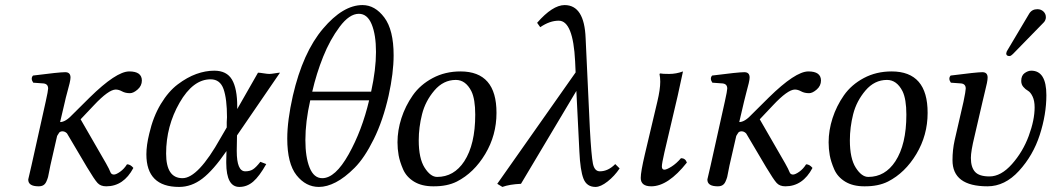

<svg xmlns="http://www.w3.org/2000/svg" viewBox="-20 -718 4107 750"><path d="M158.7 -321.8Q168 -363.8 168 -372.1Q168 -390.1 149.9 -392.1L109.9 -395Q98.6 -411.1 108.9 -422.9Q210.9 -436 234.9 -436Q255.4 -436 255.4 -415Q255.4 -407.7 252 -393.1Q248.5 -378.4 242.4 -356.4Q236.3 -334.5 233.4 -320.3L214.8 -241.2Q236.3 -241.2 264.2 -271.5L330.1 -336.9Q434.1 -439 484.9 -439Q533.7 -439 534.2 -403.8Q534.2 -382.8 517.6 -368.4Q501 -354 487.8 -354Q469.7 -354 456.8 -361.1Q443.8 -368.2 432.1 -368.2Q404.3 -368.2 346.2 -306.2L294.9 -252L394 -80.1Q399.9 -70.3 405 -59.6Q410.2 -48.8 411.6 -44.9Q413.1 -41 416.5 -38.6Q419.9 -36.1 424.8 -36.1Q433.6 -36.1 449.2 -47.1Q464.8 -58.1 476.1 -76.2Q489.3 -76.2 501 -62Q462.9 9.8 395 9.8Q373 9.8 361.1 -3.2Q349.1 -16.1 319.8 -64.9L244.1 -192.9Q242.7 -197.3 236.6 -201.2Q230.5 -205.1 224.6 -205.1Q219.7 -205.1 216.3 -203.6Q212.9 -202.1 211.4 -200.2Q210 -198.2 207.3 -193.8Q204.6 -189.5 203.1 -187L176.8 -71.8Q174.8 -64.5 172.4 -49.6Q169.9 -34.7 167.7 -26.6Q165.5 -18.6 161.1 -8.8Q156.7 1 149.4 5.4Q142.1 9.8 130.9 9.8Q89.8 9.8 90.3 -17.1Q90.3 -19 103 -71.8Z M905.8 -189 904.8 -130.9Q904.8 -130.9 904.8 -127.9Q904.8 -48.8 938 -48.8Q956.1 -48.8 968 -56.4Q980 -64 997.1 -85.9L1020 -77.1Q993.2 -29.3 969 -8.5Q944.8 12.2 915 12.2Q864.3 12.2 863.8 -81.1V-88.9L864.7 -127.9Q813 -52.7 770.5 -20.3Q728 12.2 679.7 12.2Q551.8 12.2 551.8 -115.2Q551.8 -150.4 563 -195.8Q578.1 -261.7 607.9 -311.3Q637.7 -360.8 674.3 -388.4Q710.9 -416 746.8 -429Q782.7 -441.9 816.9 -441.9Q865.7 -441.9 886.2 -407Q906.7 -372.1 906.7 -301.8V-293V-292L987.8 -434.1Q994.6 -434.1 1009.8 -431.6Q1024.9 -429.2 1032 -429.2Q1039.1 -429.2 1053.5 -431.6Q1067.9 -434.1 1073.7 -434.1ZM802.7 -408.2Q733.9 -408.2 681.4 -316.7Q628.9 -225.1 628.9 -118.2Q628.9 -22 692.9 -22Q753.9 -22 841.8 -179.2L865.7 -220.2V-241.2Q865.7 -245.1 866.2 -251Q866.7 -256.8 866.7 -259.8Q866.7 -331.5 853.3 -369.9Q839.8 -408.2 802.7 -408.2Z M1429.7 -359.9Q1448.7 -446.8 1448.7 -515.1Q1448.7 -582 1431.9 -623Q1415 -664.1 1381.8 -664.1Q1344.7 -664.1 1306.9 -613.5Q1269 -563 1242.4 -496.6Q1215.8 -430.2 1199.7 -359.9ZM1421.9 -326.2H1191.9Q1172.9 -242.2 1172.9 -170.9Q1172.9 -104 1189.5 -63Q1206.1 -22 1238.8 -22Q1289.6 -22 1341.8 -115Q1394 -208 1421.9 -326.2ZM1124 -344.2Q1163.1 -513.2 1241.5 -605.7Q1319.8 -698.2 1396 -698.2Q1444.8 -698.2 1481.2 -649.7Q1517.6 -601.1 1517.6 -502Q1517.6 -433.1 1498 -344.2Q1476.1 -247.1 1439.9 -174.1Q1403.8 -101.1 1365.2 -62.5Q1326.7 -23.9 1291.7 -5.9Q1256.8 12.2 1225.6 12.2Q1174.8 12.2 1138.4 -33.4Q1102.1 -79.1 1102.1 -176.8Q1102.1 -247.1 1124 -344.2Z M1615.7 -169.9Q1615.7 -99.1 1638.7 -63Q1661.6 -26.9 1687.5 -26.9Q1753.4 -26.9 1793.5 -87.9Q1836.4 -153.8 1836.4 -270Q1836.4 -331.1 1821.3 -361.8Q1798.8 -405.8 1760.7 -405.8Q1711.9 -405.8 1676.8 -364.5Q1641.6 -323.2 1628.7 -272Q1615.7 -220.7 1615.7 -169.9ZM1532.7 -162.1Q1532.7 -209 1548.1 -256.6Q1563.5 -304.2 1592.5 -345.7Q1621.6 -387.2 1670.2 -413.1Q1718.8 -439 1778.8 -439Q1919.9 -439 1919.4 -276.9Q1919.4 -189.9 1875.5 -116.5Q1831.5 -43 1764.6 -8.8Q1726.6 10.3 1672.4 9.8Q1627.4 9.8 1597.4 -8.5Q1567.4 -26.9 1554.4 -56.9Q1541.5 -86.9 1537.1 -111.6Q1532.7 -136.2 1532.7 -162.1Z M2400.4 -60.1Q2380.4 -30.3 2353.3 -9Q2326.2 12.2 2306.2 12.2Q2272 12.2 2259.3 -19.8Q2246.6 -51.8 2243.2 -126L2231.4 -362.8L2015.1 0Q1970.2 2 1942.4 12.2L1922.4 0L2228.5 -435.1L2226.6 -478Q2218.8 -637.2 2162.6 -637.2Q2127.4 -637.2 2090.3 -611.8L2078.1 -628.9Q2138.2 -697.8 2185.5 -698.2Q2262.7 -698.2 2267.6 -568.8L2284.2 -213.9Q2290 -108.9 2296.1 -78.9Q2302.2 -48.8 2323.2 -48.8Q2355.5 -48.8 2383.3 -77.1Z M2575.2 -55.2Q2584 -55.2 2603 -67.1Q2622.1 -79.1 2640.1 -100.1Q2657.2 -100.1 2663.1 -83Q2589.8 9.8 2523.9 9.8Q2482.9 9.8 2482.9 -22.9Q2482.9 -46.9 2499 -115.2L2547.9 -321.8Q2559.1 -368.7 2559.1 -398.9Q2559.1 -414.1 2556.2 -429.2L2559.1 -431.2Q2566.9 -429.2 2594 -429.2Q2621.1 -429.2 2647.9 -439Q2647.9 -439 2627 -342.8L2575.2 -122.1Q2565.4 -79.1 2565.4 -67.9Q2565.4 -55.2 2575.2 -55.2Z M2811.5 -321.8Q2820.8 -363.8 2820.8 -372.1Q2820.8 -390.1 2802.7 -392.1L2762.7 -395Q2751.5 -411.1 2761.7 -422.9Q2863.8 -436 2887.7 -436Q2908.2 -436 2908.2 -415Q2908.2 -407.7 2904.8 -393.1Q2901.4 -378.4 2895.3 -356.4Q2889.2 -334.5 2886.2 -320.3L2867.7 -241.2Q2889.2 -241.2 2917 -271.5L2982.9 -336.9Q3086.9 -439 3137.7 -439Q3186.5 -439 3187 -403.8Q3187 -382.8 3170.4 -368.4Q3153.8 -354 3140.6 -354Q3122.6 -354 3109.6 -361.1Q3096.7 -368.2 3085 -368.2Q3057.1 -368.2 2999 -306.2L2947.8 -252L3046.9 -80.1Q3052.7 -70.3 3057.9 -59.6Q3063 -48.8 3064.5 -44.9Q3065.9 -41 3069.3 -38.6Q3072.8 -36.1 3077.6 -36.1Q3086.4 -36.1 3102.1 -47.1Q3117.7 -58.1 3128.9 -76.2Q3142.1 -76.2 3153.8 -62Q3115.7 9.8 3047.9 9.8Q3025.9 9.8 3013.9 -3.2Q3002 -16.1 2972.7 -64.9L2897 -192.9Q2895.5 -197.3 2889.4 -201.2Q2883.3 -205.1 2877.4 -205.1Q2872.6 -205.1 2869.1 -203.6Q2865.7 -202.1 2864.3 -200.2Q2862.8 -198.2 2860.1 -193.8Q2857.4 -189.5 2856 -187L2829.6 -71.8Q2827.6 -64.5 2825.2 -49.6Q2822.8 -34.7 2820.6 -26.6Q2818.4 -18.6 2814 -8.8Q2809.6 1 2802.2 5.4Q2794.9 9.8 2783.7 9.8Q2742.7 9.8 2743.2 -17.1Q2743.2 -19 2755.9 -71.8Z M3299.8 -169.9Q3299.8 -99.1 3322.8 -63Q3345.7 -26.9 3371.6 -26.9Q3437.5 -26.9 3477.5 -87.9Q3520.5 -153.8 3520.5 -270Q3520.5 -331.1 3505.4 -361.8Q3482.9 -405.8 3444.8 -405.8Q3396 -405.8 3360.8 -364.5Q3325.7 -323.2 3312.7 -272Q3299.8 -220.7 3299.8 -169.9ZM3216.8 -162.1Q3216.8 -209 3232.2 -256.6Q3247.6 -304.2 3276.6 -345.7Q3305.7 -387.2 3354.2 -413.1Q3402.8 -439 3462.9 -439Q3604 -439 3603.5 -276.9Q3603.5 -189.9 3559.6 -116.5Q3515.6 -43 3448.7 -8.8Q3410.6 10.3 3356.4 9.8Q3311.5 9.8 3281.5 -8.5Q3251.5 -26.9 3238.5 -56.9Q3225.6 -86.9 3221.2 -111.6Q3216.8 -136.2 3216.8 -162.1Z M3709 -169.9 3743.7 -320.8Q3752.4 -362.8 3752.4 -372.1Q3752.4 -390.1 3734.4 -392.1L3694.3 -395Q3683.1 -411.1 3693.4 -422.9Q3795.4 -436 3817.4 -436Q3837.9 -436 3837.9 -415Q3837.9 -407.2 3835.2 -393.6Q3832.5 -379.9 3826.4 -356Q3820.3 -332 3817.9 -320.3L3786.6 -185.1Q3772.5 -127.4 3772.5 -101.1Q3772.5 -64.9 3788.6 -46.9Q3804.7 -28.8 3845.2 -28.8Q3890.1 -28.8 3932.9 -76.9Q3975.6 -125 3998.5 -187Q4021.5 -249 4021.5 -298.8Q4021.5 -324.7 4013.4 -341.3Q4005.4 -357.9 3995.4 -363.5Q3985.4 -369.1 3977.3 -378.7Q3969.2 -388.2 3969.2 -401.9Q3969.2 -422.9 3982.4 -432.4Q3995.6 -441.9 4008.3 -441.9Q4067.4 -441.9 4067.4 -346.2Q4067.4 -271 4041.5 -190.9Q4015.6 -110.8 3960.4 -50.5Q3905.3 9.8 3837.4 9.8Q3700.2 9.8 3700.7 -92.8Q3700.7 -132.3 3709 -169.9ZM4032.2 -682.1Q4046.4 -682.1 4055.9 -673.1Q4065.4 -664.1 4065.4 -650.9Q4065.4 -646 4064.5 -644Q4062.5 -635.3 4055.7 -628.9L3936.5 -506.8Q3928.7 -499 3923.3 -499Q3910.2 -499 3910.6 -509.8Q3910.6 -511.7 3911.6 -513.2Q3911.6 -516.1 3915.5 -522L4000.5 -665Q4011.2 -682.1 4032.2 -682.1Z"/></svg>

Font: Linux Libertine
Style: Italic
Weight: 400
Italic angle: -12°
Designer: Philipp H. Poll
Foundry: Philipp H. Poll
Version: Version 5.1.6 ; ttfautohint (v0.9)